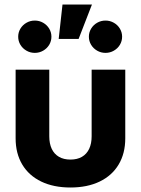

<svg xmlns="http://www.w3.org/2000/svg" viewBox="-20 -827 630 858"><path d="M49.8 -208.8V-515.6H200.2V-218Q200.2 -185.2 211.2 -161.8Q222.3 -138.5 243.5 -126.2Q264.6 -113.9 294.8 -113.9Q325 -113.9 346.2 -126.2Q367.4 -138.5 378.4 -161.8Q389.5 -185.2 389.5 -218V-515.6H539.8V-208.8Q539.8 -141.6 510.3 -92Q480.8 -42.4 425.4 -15.7Q370.1 10.9 294.8 10.9Q219.5 10.9 164.2 -15.7Q108.9 -42.4 79.3 -92Q49.8 -141.6 49.8 -208.8ZM377.2 -662.9Q377.2 -682.4 387.2 -699Q397.1 -715.5 414.2 -725.3Q431.3 -735.1 451.5 -735.1Q471.6 -735.1 488.7 -725.3Q505.9 -715.5 515.8 -699Q525.7 -682.4 525.7 -662.9Q525.7 -643.4 515.8 -626.8Q505.9 -610.3 488.7 -600.5Q471.6 -590.7 451.5 -590.7Q431.3 -590.7 414.2 -600.5Q397.1 -610.3 387.2 -626.8Q377.2 -643.4 377.2 -662.9ZM61.3 -662.9Q61.3 -682.4 71.2 -699Q81.2 -715.5 98.3 -725.3Q115.4 -735.1 135.5 -735.1Q155.7 -735.1 172.8 -725.3Q189.9 -715.5 199.9 -699Q209.8 -682.4 209.8 -662.9Q209.8 -643.4 199.9 -626.8Q189.9 -610.3 172.8 -600.5Q155.7 -590.7 135.5 -590.7Q115.4 -590.7 98.3 -600.5Q81.2 -610.3 71.2 -626.8Q61.3 -643.4 61.3 -662.9ZM259.3 -806.8H390.9L331.3 -653.1H242.3Z"/></svg>

Font: Intratopia Thin
Style: Regular
Weight: 100
Designer: Rasmus Andersson
Foundry: rsms
Version: Version 3.000;Glyphs 3.2.3 (3260)